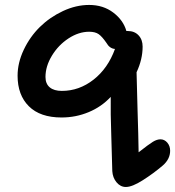

<svg xmlns="http://www.w3.org/2000/svg" viewBox="-20 -493 705 773"><path d="M486.8 259.8Q464.8 259.8 449.2 241Q433.6 222.2 432.1 195.8Q431.2 143.6 428 52.2Q424.8 -39.1 425.8 -103Q388.7 -63 336.9 -41.5Q285.2 -20 228 -20Q141.6 -20 96.2 -65.2Q50.8 -110.4 50.8 -188Q50.8 -240.2 75.7 -292.7Q100.6 -345.2 140.6 -384.5Q180.7 -423.8 233.4 -448.5Q286.1 -473.1 338.9 -473.1Q395.5 -473.1 436 -442.4Q476.6 -411.6 488.8 -368.2H494.1Q521.5 -368.2 537.8 -350.8Q554.2 -333.5 554.2 -305.2Q554.2 -253.9 529.8 -202.1Q530.8 -143.1 533.9 -46.1Q537.1 50.8 538.1 120.1Q579.1 87.9 595.5 77.9Q611.8 67.9 626 67.9Q642.1 67.9 653.6 81.3Q665 94.7 665 113.8Q665 147.9 634.8 173.8Q598.1 205.1 555.2 232.4Q512.2 259.8 486.8 259.8ZM163.1 -183.1Q163.1 -155.8 180.2 -141.4Q197.3 -127 229 -127Q298.8 -127 356.7 -172.4Q414.6 -217.8 442.9 -295.9Q421.4 -297.4 408.2 -320.8Q391.1 -345.7 377.2 -355.5Q363.3 -365.2 338.9 -365.2Q296.9 -365.2 255.9 -338.4Q214.8 -311.5 189 -268.8Q163.1 -226.1 163.1 -183.1Z"/></svg>

Font: Shantell Sans Irregular
Style: Regular
Weight: 500
Designer: Stephen Nixon, Anya Danilova, Shantell Martin
Foundry: Arrow Type
Version: Version 1.006;[9816181b4]